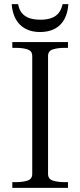

<svg xmlns="http://www.w3.org/2000/svg" viewBox="-20 -915 391 935"><path d="M137 -68V-642Q137 -667 114 -674.5Q91 -682 56 -682H40V-710H311V-682H295Q261 -682 237.5 -674.5Q214 -667 214 -642V-68Q214 -43 237.5 -35.5Q261 -28 295 -28H311V0H40V-28H56Q91 -28 114 -35.5Q137 -43 137 -68ZM175 -759Q217 -759 247 -775Q277 -791 293.5 -821.5Q310 -852 313 -895H285Q279 -868 265.5 -851.5Q252 -835 230 -827Q208 -819 177 -819Q145 -819 122.5 -827Q100 -835 86.5 -851.5Q73 -868 68 -895H37Q40 -852 57 -821.5Q74 -791 104 -775Q134 -759 175 -759Z"/></svg>

Font: Roboto Serif 120pt Expanded Light
Style: Regular
Weight: 300
Width: 7
Designer: Greg Gazdowicz
Foundry: Commercial Type
Version: Version 1.008